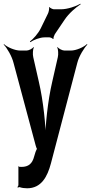

<svg xmlns="http://www.w3.org/2000/svg" viewBox="-55 -800 490 1033"><path d="M44 100V194C44 199 41 205 39 206L41 210C43 208 48 206 51 207C62 211 76 213 91 213C167 213 200 151 219 79L361 -462C370 -498 398 -543 415 -560L413 -563C395 -546 355 -528 326 -528H292C281 -528 260 -538 255 -547L253 -545C258 -536 260 -507 256 -492L226 -360C202 -258 188 -120 188 -40H192C192 -120 178 -258 154 -360L124 -492C120 -507 122 -536 127 -545L125 -547C120 -538 99 -528 88 -528H54C25 -528 -16 -546 -34 -563L-35 -560C-18 -543 9 -498 18 -461L137 -17C138 -13 143 3 146 3V-1C143 -1 138 14 136 18L129 41C119 80 99 98 60 98C55 98 50 97 45 97C44 97 45 95 45 94L42 96C43 97 44 99 44 100ZM203 -727 164 -647C150 -619 123 -589 106 -577L108 -573C125 -585 159 -599 185 -599H211C216 -599 228 -594 230 -590L233 -591C231 -596 237 -611 240 -616L292 -693C315 -728 355 -762 379 -777L378 -780C354 -766 308 -750 273 -750H235C229 -750 214 -757 211 -762L209 -761C211 -755 207 -734 203 -727Z"/></svg>

Font: Asimov
Style: EdgeExtreme
Weight: 500
Designer: Google
Version: Version 2.000980: 2014